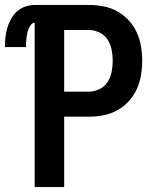

<svg xmlns="http://www.w3.org/2000/svg" viewBox="-39 -755 659 775"><path d="M101 0V-663Q92 -663 86 -655Q80 -647 76.5 -638.5Q73 -630 71 -621Q69 -612 68 -602.5Q67 -593 66.5 -583.5Q66 -574 66 -565H-19Q-19 -585 -17 -604.5Q-15 -624 -9.5 -642.5Q-4 -661 5.5 -678.5Q15 -696 29.5 -709Q44 -722 63 -728.5Q82 -735 101 -735H319Q349 -735 378 -729.5Q407 -724 433 -710Q459 -696 479.5 -674Q500 -652 512.5 -625Q525 -598 530 -568.5Q535 -539 535 -509Q535 -480 530 -450.5Q525 -421 512.5 -394Q500 -367 479.5 -345Q459 -323 433 -309Q407 -295 378 -289.5Q349 -284 319 -284H220V0ZM220 -385H319Q341 -385 362 -395Q383 -405 395 -423.5Q407 -442 411.5 -464.5Q416 -487 416 -509Q416 -532 411.5 -554.5Q407 -577 395 -595.5Q383 -614 362 -624Q341 -634 319 -634H220Z"/></svg>

Font: Iosevka SS04 Extended
Style: Bold
Weight: 700
Width: 7
Monospace: yes
Designer: Belleve Invis
Foundry: Belleve Invis
Version: Version 19.0.0; ttfautohint (v1.8.4)